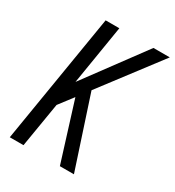

<svg xmlns="http://www.w3.org/2000/svg" viewBox="-177 -841 864 946"><g transform="rotate(30 255.0 -367.5)"><path d="M24 0 145 -735H223L168 -398L417 -735H510L257 -402L389 0H309L205 -333L144 -253L102 0Z"/></g></svg>

Font: Iosevka
Style: Italic
Weight: 400
Italic angle: -9°
Monospace: yes
Designer: Belleve Invis
Foundry: Belleve Invis
Version: Version 32.5.0; ttfautohint (v1.8.4)